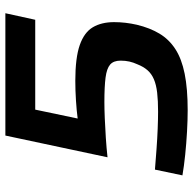

<svg xmlns="http://www.w3.org/2000/svg" viewBox="-22 -706 736 733"><g transform="rotate(-90 346.5 -340.0)"><path d="M292 8Q255 8 210 5.5Q165 3 121.5 -1.5Q78 -6 43 -12L65 -117Q102 -114 142.5 -111Q183 -108 221 -106.5Q259 -105 286 -105Q328 -105 358.5 -108.5Q389 -112 410 -121Q431 -130 444.5 -145.5Q458 -161 467 -184Q474 -199 477.5 -214.5Q481 -230 481 -248Q481 -275 466 -288Q451 -301 416.5 -305.5Q382 -310 323 -310Q297 -310 261 -308.5Q225 -307 186.5 -304.5Q148 -302 112 -298L195 -688H662L637 -574H294L260 -412Q290 -416 329 -418.5Q368 -421 404 -421Q492 -421 540.5 -404Q589 -387 608.5 -354Q628 -321 628 -273Q628 -251 625.5 -229.5Q623 -208 618 -186Q606 -136 584 -99.5Q562 -63 525 -39Q488 -15 431 -3.5Q374 8 292 8Z"/></g></svg>

Font: Saira SemiExpanded SemiBold
Style: Italic
Weight: 600
Width: 6
Italic angle: -12°
Designer: Hector Gatti with collaboration of the Omnibus-Type team
Foundry: Omnibus-Type
Version: Version 1.101